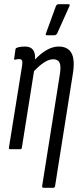

<svg xmlns="http://www.w3.org/2000/svg" viewBox="-20 -715 386 920"><path d="M28 0Q22 0 23 -9L85 -395Q89 -418 85.5 -425Q82 -432 71 -432Q67 -432 62 -431Q57 -430 52 -429Q46 -428 48 -435L54 -478Q55 -483 57 -484.5Q59 -486 63 -487Q72 -490 81.5 -491Q91 -492 100 -492Q152 -492 148 -430Q175 -459 204 -475.5Q233 -492 261 -492Q305 -492 322.5 -460.5Q340 -429 329 -361L244 176Q243 185 234 185H190Q181 185 182 176L267 -360Q273 -398 265.5 -414.5Q258 -431 235 -431Q215 -431 191.5 -416Q168 -401 143 -374L85 -9Q84 0 77 0ZM205 -546Q196 -546 201 -557L248 -686Q252 -695 262 -695H307Q318 -695 312 -684L254 -555Q249 -546 240 -546Z"/></svg>

Font: Sofia Sans Extra Condensed
Style: Italic
Weight: 400
Italic angle: -9°
Designer: Botio Nikoltchev, Ani Petrova
Foundry: lettersoup
Version: Version 4.101; ttfautohint (v1.8.4.7-5d5b)